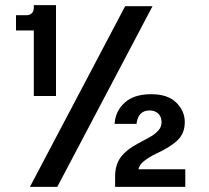

<svg xmlns="http://www.w3.org/2000/svg" viewBox="-20 -724 809 744"><path d="M96 0 465 -700H571L202 0ZM111 -352V-606H42V-665H82Q95 -665 103 -672.5Q111 -680 111 -693V-704H197V-352ZM426 0V-39Q426 -86 448.5 -115.5Q471 -145 513 -167Q535 -179 556.5 -190.5Q578 -202 592 -216.5Q606 -231 606 -250Q606 -272 593 -284Q580 -296 560 -296Q515 -296 509 -244H424Q427 -293 463 -326Q499 -359 566 -359Q630 -359 663 -326.5Q696 -294 696 -251Q696 -208 669 -181.5Q642 -155 588 -130Q554 -114 534 -96.5Q514 -79 514 -48L498 -68H698V0Z"/></svg>

Font: Host Grotesk Light Medium
Style: Regular
Weight: 500
Version: Version 1.003